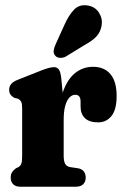

<svg xmlns="http://www.w3.org/2000/svg" viewBox="-20 -706 464 726"><path d="M202.3 -243.4Q202.3 -315.9 219.4 -362.3Q236.5 -408.8 265.7 -431.1Q294.9 -453.4 331.7 -453.4Q374.2 -453.4 397.6 -425.6Q421 -397.9 421 -342.8Q421 -291.6 401.6 -267.5Q382.3 -243.3 351 -243.3Q317.9 -243.3 301.3 -259.1Q284.7 -274.9 284.7 -302.9V-321.6Q284.7 -335 279.6 -341.3Q274.6 -347.6 264.4 -347.6Q252.3 -347.6 242.3 -337Q232.3 -326.4 226.5 -305.4Q220.8 -284.4 220.8 -252.9ZM211.6 -410.5 220.8 -316.4V-116.8Q220.8 -96.9 226.3 -86.7Q231.8 -76.5 245.2 -74.2L274.5 -69.8Q289.9 -67.3 297 -57.6Q304.1 -47.9 304.1 -34.2Q304.1 -18.9 294.6 -9.4Q285.2 0 266.9 0H56.5Q39.8 0 30.2 -9Q20.5 -18.1 20.5 -34.2Q20.5 -46.7 25.6 -54.7Q30.7 -62.8 40.5 -69.8L49.8 -74.2Q57.2 -78.7 60.5 -86.8Q63.8 -94.9 63.8 -116.8V-296.1Q63.8 -314 60 -321.4Q56.1 -328.7 47.2 -333.1L35.1 -335.5Q23.9 -341.9 19.3 -348.9Q14.6 -355.9 14.6 -366.7Q14.6 -379.1 22.2 -388.3Q29.8 -397.5 48.2 -404.7L132.9 -438.3Q151.4 -445.7 163.8 -448.9Q176.3 -452.1 184.3 -452.1Q195.8 -452.1 202.3 -443.5Q208.8 -435 211.6 -410.5ZM223.4 -611.4Q239.7 -648.5 260.2 -669.7Q280.8 -691 313.4 -684.9Q340.9 -679.9 354.7 -657.3Q368.6 -634.7 364.3 -609.6Q360.1 -584.8 344.6 -568.1Q329.2 -551.5 297.9 -534.6L229.4 -492.5Q219 -486.9 207.5 -487.2Q196 -487.5 189.2 -495.1Q181.4 -504 183 -514.8Q184.6 -525.7 189.8 -537.3Z"/></svg>

Font: Fraunces 144pt S100 Black
Style: Regular
Weight: 900
Version: Version 1.000